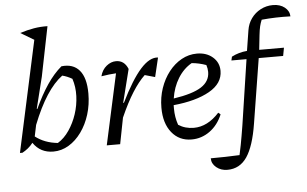

<svg xmlns="http://www.w3.org/2000/svg" viewBox="-59 -829 1804 1128"><g transform="rotate(-5 842.5 -265.5)"><path d="M32 0 174 -655 95 -702Q139 -716 178 -722.5Q217 -729 258 -728L199 -435L153 -250L156 -248Q194 -330 233.5 -388.5Q273 -447 319 -486Q388 -494 425.5 -450Q463 -406 463 -313Q463 -248 445 -190Q427 -132 394.5 -87Q362 -42 319.5 -16.5Q277 9 229 9Q152 9 110 -53Q96 -35 80.5 -22.5Q65 -10 47 0ZM127 -89Q181 -47 259 -39Q297 -62 326 -104.5Q355 -147 372 -198.5Q389 -250 391 -304.5Q393 -359 377 -407Q348 -424 319 -431Q221 -359 141 -156Z M544 0 635 -417Q614 -416 593.5 -413.5Q573 -411 548 -407Q558 -445 584.5 -466.5Q611 -488 641 -488Q690 -488 711 -436L662 -241L666 -240Q730 -371 785 -432.5Q840 -494 889 -488L862 -375L802 -392Q765 -357 728 -298.5Q691 -240 653 -154L623 0Z M1044 9Q971 9 927 -45.5Q883 -100 883 -192Q883 -253 901.5 -307Q920 -361 952.5 -402.5Q985 -444 1027.5 -467.5Q1070 -491 1118 -491Q1175 -491 1211.5 -459Q1248 -427 1248 -378Q1248 -304 1168.5 -259Q1089 -214 956 -201Q956 -191 956 -180Q956 -130 972 -84Q1012 -58 1063 -58Q1144 -58 1213 -134L1226 -123Q1200 -61 1151.5 -26Q1103 9 1044 9ZM1175 -378Q1175 -398 1168 -419Q1127 -434 1083 -438Q1034 -410 1002 -358Q970 -306 960 -240Q1073 -257 1124 -290Q1175 -323 1175 -378Z M1238 205Q1200 205 1173 183Q1146 161 1146 129Q1191 129 1232 128Q1273 127 1316 125Q1323 93 1328 67.5Q1333 42 1337.5 15Q1342 -12 1348 -48L1406 -433H1317L1322 -455Q1364 -477 1413 -481L1432 -601Q1438 -640 1460 -670.5Q1482 -701 1515.5 -718.5Q1549 -736 1588 -736Q1630 -736 1657 -714.5Q1684 -693 1685 -661Q1597 -664 1515 -656Q1507 -637 1502.5 -618Q1498 -599 1494.5 -568Q1491 -537 1485 -481H1631L1622 -433H1478L1417 -53Q1396 80 1353.5 142.5Q1311 205 1238 205Z"/></g></svg>

Font: Piazzolla
Style: Italic
Weight: 400
Italic angle: -11.3°
Designer: Juan Pablo del Peral
Foundry: Huerta Tipografica
Version: Version 1.330